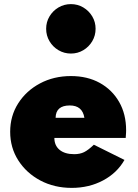

<svg xmlns="http://www.w3.org/2000/svg" viewBox="-20 -898 672 934"><path d="M329 16Q413 16 481.2 -20.2Q549.5 -56.5 585.5 -120L436.5 -194Q409.5 -168 389.2 -158Q369 -148 341 -148Q295.5 -148 270 -169Q244.5 -190 244.5 -227H591.5Q593 -246.5 593.2 -252.2Q593.5 -258 593.5 -264.5Q593.5 -343 559.5 -402.2Q525.5 -461.5 465.2 -494.8Q405 -528 325 -528Q241.5 -528 174.5 -492.2Q107.5 -456.5 68.5 -395.2Q29.5 -334 29.5 -257Q29.5 -179.5 69 -117.8Q108.5 -56 176.2 -20Q244 16 329 16ZM250.5 -325Q251.5 -385 319.5 -385Q381 -385 390.5 -325ZM325 -637.5Q358 -637.5 385.2 -653.8Q412.5 -670 428.8 -697.5Q445 -725 445 -758Q445 -791 428.8 -818.2Q412.5 -845.5 385.2 -861.8Q358 -878 325 -878Q292 -878 264.5 -861.8Q237 -845.5 220.8 -818.2Q204.5 -791 204.5 -758Q204.5 -725 220.8 -697.5Q237 -670 264.5 -653.8Q292 -637.5 325 -637.5Z"/></svg>

Font: Spartan Black
Style: Regular
Weight: 900
Designer: Matt Bailey, Mirko Velimirovic
Foundry: Matt Bailey
Version: Version 1.003; ttfautohint (v1.8.3)